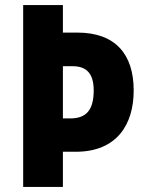

<svg xmlns="http://www.w3.org/2000/svg" viewBox="-20 -734 572 754"><path d="M505 -379C505 -521 433 -606 284 -606H227V-714H71V0H227V-138H277C440 -138 505 -246 505 -379ZM256 -269H227V-474H265C321 -474 348 -444 348 -379C348 -301 318 -269 256 -269Z"/></svg>

Font: Noto Sans Gurmukhi Condensed ExtraBold
Style: Regular
Weight: 800
Width: 3
Designer: Jelle Bosma - Monotype Design Team
Foundry: Monotype Imaging Inc.
Version: Version 2.004